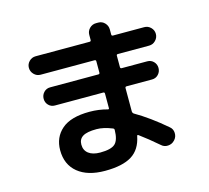

<svg xmlns="http://www.w3.org/2000/svg" viewBox="-119 -939 1237 1138"><g transform="rotate(-15 500.0 -370.5)"><path d="M389.6 -52.7Q456.1 -52.7 481 -75.2Q505.9 -97.7 506.8 -160.2Q506.8 -168 499 -170.9Q445.3 -192.4 403.3 -192.4Q344.7 -192.4 318.8 -176.3Q293 -160.2 293 -127Q293 -91.8 318.4 -72.3Q343.8 -52.7 389.6 -52.7ZM167 -589.8Q143.6 -589.8 127 -606.9Q110.4 -624 110.4 -647Q110.4 -669.9 127 -686.5Q143.6 -703.1 167 -703.1H498Q506.8 -703.1 506.8 -711.9V-743.2Q506.8 -766.6 523.4 -783.2Q540 -799.8 563.5 -799.8H577.1Q600.6 -799.8 616.7 -782.7Q632.8 -765.6 632.8 -743.2V-711.9Q632.8 -703.1 641.6 -703.1H833Q856.4 -703.1 873 -686.5Q889.6 -669.9 889.6 -647Q889.6 -624 873 -606.9Q856.4 -589.8 833 -589.8H641.6Q632.8 -589.8 632.8 -582V-511.7Q632.8 -502.9 641.6 -502.9H797.9Q821.3 -502.9 836.9 -486.8Q852.5 -470.7 852.5 -447.8Q852.5 -424.8 836.9 -408.2Q821.3 -391.6 797.9 -391.6H641.6Q632.8 -391.6 632.8 -382.8V-239.3Q632.8 -231.4 639.6 -225.6Q729.5 -173.8 827.1 -89.8Q844.7 -75.2 845.7 -51.3Q846.7 -27.3 831.1 -9.8L828.1 -6.8Q812.5 9.8 788.6 11.2Q764.6 12.7 748 -2.9Q684.6 -57.6 634.8 -93.8Q627.9 -98.6 626 -90.8Q610.4 -10.7 553.7 24.4Q497.1 59.6 389.6 59.6Q283.2 59.6 223.1 10.3Q163.1 -39.1 163.1 -127Q163.1 -206.1 218.8 -254.4Q274.4 -302.7 389.6 -302.7Q446.3 -302.7 499 -288.1Q506.8 -286.1 506.8 -293.9V-382.8Q506.8 -391.6 498 -391.6H202.1Q178.7 -391.6 163.1 -407.7Q147.5 -423.8 147.5 -446.8Q147.5 -469.7 163.1 -486.3Q178.7 -502.9 202.1 -502.9H498Q506.8 -502.9 506.8 -511.7V-581.1Q506.8 -589.8 498 -589.8Z"/></g></svg>

Font: Rounded Mgen+ 1mn bold
Style: Bold
Weight: 700
Designer: [Source Han Sans]
Ryoko NISHIZUKA  (kana & ideographs); Paul D. Hunt (Latin, Greek & Cyrillic); Wenlong ZHANG  (bopomofo
Version: Version 1.059.20150602